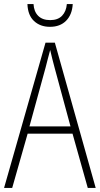

<svg xmlns="http://www.w3.org/2000/svg" viewBox="-20 -976 491 945"><path d="M412 -51 337 -318H116L40 -51H0L204 -766H250L451 -51ZM249 -642Q243 -665 237.5 -686Q232 -707 227 -730Q221 -708 215.5 -687Q210 -666 204 -642L125 -354H327ZM338 -956Q335 -904 305.5 -874Q276 -844 226 -844Q178 -844 147.5 -872.5Q117 -901 115 -956H145Q147 -919 168 -898Q189 -877 227 -877Q265 -877 285.5 -898.5Q306 -920 309 -956Z"/></svg>

Font: Noto Sans Tamil UI Condensed ExtraLight
Style: Regular
Weight: 200
Width: 3
Designer: Jelle Bosma - Monotype Design Team
Foundry: Monotype Imaging Inc.
Version: Version 2.004; ttfautohint (v1.8.4.7-5d5b)